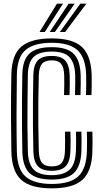

<svg xmlns="http://www.w3.org/2000/svg" viewBox="-20 -1020 557 1050"><path d="M263.2 10Q147.2 10 95.9 -36.8Q44.5 -83.5 42.2 -191Q40.5 -280.8 40.1 -383.1Q39.8 -485.5 42 -611Q44 -721.2 97.4 -765.6Q150.8 -810 263.2 -810Q377.2 -810 427.6 -763.5Q478 -717 481.2 -610Q482 -585.2 481.5 -555Q481 -524.8 480.2 -500H450.2Q451 -524.8 451.5 -555Q452 -585.2 451.2 -609Q448.2 -704 404.5 -745Q360.8 -786 263.2 -786Q166 -786 119.8 -746.6Q73.5 -707.2 72.2 -610Q70.5 -495.8 70.4 -391.4Q70.2 -287 72.2 -192Q74.2 -93.5 120.6 -53.8Q167 -14 263.2 -14Q363.2 -14 407.8 -55.2Q452.2 -96.5 455.2 -192Q456 -215.2 456 -246Q456 -276.8 455.2 -300H485.2Q486 -276 486 -245.5Q486 -215 485.2 -191Q482.2 -83.5 430.8 -36.8Q379.2 10 263.2 10ZM263.2 -38Q178.5 -38 141.2 -73.8Q104 -109.5 102.2 -192Q100.8 -266.2 100.2 -331.2Q99.8 -396.2 100.2 -463.2Q100.8 -530.2 102 -610Q103.2 -692.5 141.1 -727.2Q179 -762 263.2 -762Q346.8 -762 382.8 -725.8Q418.8 -689.5 421.2 -608Q421.8 -588.2 421.5 -563.9Q421.2 -539.5 420.2 -500H390.2Q391.2 -542.8 391.5 -565.8Q391.8 -588.8 391.2 -607.5Q389.5 -674.5 361.2 -706.2Q333 -738 263.2 -738Q192.2 -738 162.8 -707.4Q133.2 -676.8 132.2 -609Q131.2 -529 130.5 -464.1Q129.8 -399.2 130 -335.1Q130.2 -271 132.2 -193Q134 -124 163.8 -93Q193.5 -62 263.2 -62Q326.2 -62 359.1 -90.6Q392 -119.2 395.2 -194Q395.8 -205.5 396 -225.4Q396.2 -245.2 396.1 -265.9Q396 -286.5 395.2 -300H425.2Q425.8 -281.2 426 -249.2Q426.2 -217.2 425.2 -193Q422 -110 384.2 -74Q346.5 -38 263.2 -38ZM263.2 -86Q210.5 -86 187.1 -111.2Q163.8 -136.5 162.5 -193Q160.8 -265.2 160.2 -330.4Q159.8 -395.5 160.2 -463Q160.8 -530.5 162.2 -609Q163.5 -664.2 186.2 -689.1Q209 -714 263.2 -714Q313.5 -714 336.5 -689.1Q359.5 -664.2 361.2 -606Q362 -584.2 361.5 -554.1Q361 -524 360.2 -500H330.2Q331.2 -529.8 331.5 -556.9Q331.8 -584 331.2 -606Q330.2 -650.2 314.8 -670.1Q299.2 -690 263.2 -690Q226.2 -690 209.9 -671Q193.5 -652 192.2 -608Q190.2 -533.5 189.6 -466.9Q189 -400.2 189.6 -333.9Q190.2 -267.5 192.2 -194Q193.5 -149 209.9 -129.5Q226.2 -110 263.2 -110Q302.8 -110 318.5 -130.9Q334.2 -151.8 335.2 -195Q336 -217.5 336 -247.9Q336 -278.2 335.2 -300H365.2Q366 -278.2 366 -247.5Q366 -216.8 365.2 -195Q363.5 -137.8 340.2 -111.9Q317 -86 263.2 -86ZM196 -845 291.5 -1000H324.5L224.8 -845ZM307.2 -845 419.5 -1000H452.5L336 -845ZM251.8 -845 355.5 -1000H388.5L280.2 -845Z"/></svg>

Font: Big Shoulders Inline Text Black
Style: Regular
Weight: 900
Designer: Patric King
Foundry: XO Type Co
Version: Version 1.000